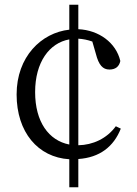

<svg xmlns="http://www.w3.org/2000/svg" viewBox="-20 -739 579 809"><path d="M272 -130C185 -147 128 -226 128 -351C128 -477 188 -558 272 -573ZM468 -207C430 -155 371 -128 310 -127V-576C329 -575 349 -571 369 -564L384 -512C396 -465 413 -446 441 -446C466 -446 482 -458 487 -482C469 -559 397 -612 310 -616V-719H272V-614C154 -601 50 -500 50 -341C50 -182 140 -76 272 -68V50H310V-69C400 -75 459 -121 489 -197Z"/></svg>

Font: Noto Serif CJK JP
Style: Regular
Weight: 400
Designer: Ryoko NISHIZUKA 西塚涼子 (kana & ideographs); Frank Grießhammer (Latin, Greek & Cyrillic); Wenlong ZHANG 张文龙 (bopomofo); San
Foundry: Adobe Systems Incorporated
Version: Version 1.000;PS 1;hotconv 16.6.53;makeotf.lib2.5.65590